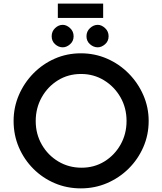

<svg xmlns="http://www.w3.org/2000/svg" viewBox="-20 -1031 895 1059"><path d="M55 -364Q55 -439 84 -506.5Q113 -574 164 -626Q215 -678 282 -707.5Q349 -737 426 -737Q503 -737 570.5 -707.5Q638 -678 689.5 -626Q741 -574 770.5 -506.5Q800 -439 800 -364Q800 -287 770.5 -219.5Q741 -152 689.5 -101Q638 -50 570.5 -21Q503 8 426 8Q349 8 282 -20.5Q215 -49 164 -100Q113 -151 84 -218.5Q55 -286 55 -364ZM177 -363Q177 -292 210.5 -233.5Q244 -175 301.5 -140.5Q359 -106 430 -106Q500 -106 556 -140.5Q612 -175 645 -233.5Q678 -292 678 -364Q678 -436 644.5 -494.5Q611 -553 554 -588Q497 -623 427 -623Q356 -623 299.5 -588Q243 -553 210 -494Q177 -435 177 -363ZM457 -831Q457 -858 476.5 -876Q496 -894 519 -894Q540 -894 559.5 -876Q579 -858 579 -831Q579 -804 559.5 -787Q540 -770 519 -770Q496 -770 476.5 -787Q457 -804 457 -831ZM265 -831Q265 -858 284 -876Q303 -894 326 -894Q347 -894 366.5 -876Q386 -858 386 -831Q386 -804 366.5 -787Q347 -770 326 -770Q303 -770 284 -787Q265 -804 265 -831ZM299 -1011H549V-932H299Z"/></svg>

Font: Reem Kufi Medium
Style: Regular
Weight: 500
Designer: Khaled Hosny
Version: Version 1.001